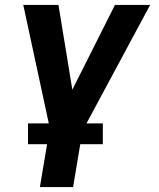

<svg xmlns="http://www.w3.org/2000/svg" viewBox="-20 -540 640 775"><path d="M141 215 181 -23 74 -520H216L272 -178L444 -520H586L313 -12L275 215ZM395 42H93V-42H395Z"/></svg>

Font: Iosevka Extrabold Extended
Style: Italic
Weight: 800
Width: 7
Italic angle: -9°
Monospace: yes
Designer: Belleve Invis
Foundry: Belleve Invis
Version: Version 32.5.0; ttfautohint (v1.8.4)